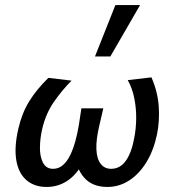

<svg xmlns="http://www.w3.org/2000/svg" viewBox="-20 -731 695 762"><path d="M165 11Q116 11 84.5 -16.5Q53 -44 44.5 -96Q36 -148 53 -221Q67 -282 96 -329Q125 -376 172 -422L264 -411Q226 -373 193.5 -326Q161 -279 147 -217Q139 -182 138.5 -146Q138 -110 150.5 -85.5Q163 -61 191 -61Q213 -61 230 -76Q247 -91 259 -116Q271 -141 279.5 -172.5Q288 -204 293 -235L303 -301H390L374 -232Q361 -177 362.5 -139Q364 -101 379.5 -81Q395 -61 421 -61Q445 -61 462.5 -75Q480 -89 492.5 -115.5Q505 -142 512 -180Q520 -218 520.5 -259.5Q521 -301 513 -341Q505 -381 487 -413L581 -424Q606 -367 610 -308.5Q614 -250 603 -197Q590 -135 561.5 -88Q533 -41 493 -15Q453 11 406 11Q347 11 314.5 -25.5Q282 -62 280 -117L321 -109Q294 -48 254.5 -18.5Q215 11 165 11ZM357 -507 438 -711H536L418 -507Z"/></svg>

Font: Ysabeau Office SemiBold
Style: Italic
Weight: 600
Italic angle: -12°
Designer: Christian Thalmann (Catharsis Fonts)
Version: Version 2.001;gftools[0.9.30]; featfreeze: tnum,lnum,ss02